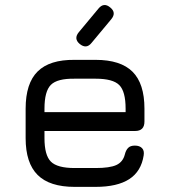

<svg xmlns="http://www.w3.org/2000/svg" viewBox="-20 -729 664 749"><path d="M291 -557.5Q266.5 -578 287.5 -603.5L364.5 -696Q385.5 -721 410.5 -699.5Q435 -679.5 414 -654L337 -561.5Q317 -536.5 291 -557.5ZM153.5 -218V-190Q153.5 -123.5 178.5 -98.5Q203.5 -73.5 271 -73.5H353Q408 -73.5 433.8 -85.2Q459.5 -97 467 -126.5Q471 -143 479.8 -152Q488.5 -161 506 -161Q524.5 -161 534 -151.2Q543.5 -141.5 540.5 -123Q531 -60.5 484.2 -30.2Q437.5 0 353 0H271Q173.5 0 126.8 -46.5Q80 -93 80 -190V-305Q80 -404 126.8 -450.2Q173.5 -496.5 271 -495.5H353Q450.5 -495.5 497 -449.2Q543.5 -403 543.5 -305V-255Q543.5 -218 507 -218ZM271 -422Q203.5 -423 178.5 -398Q153.5 -373 153.5 -305V-291.5H470V-305Q470 -372.5 445.2 -397.2Q420.5 -422 353 -422Z"/></svg>

Font: Jura Light SemiBold
Style: Regular
Weight: 600
Version: Version 5.106